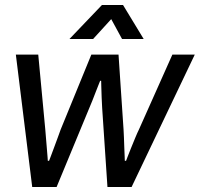

<svg xmlns="http://www.w3.org/2000/svg" viewBox="-20 -743 794 763"><path d="M108 0 43 -526H132L160 -228Q161 -218 162.5 -197.5Q164 -177 166 -155.5Q168 -134 169 -119Q170 -104 170 -104H175Q175 -104 181 -119.5Q187 -135 195 -157Q203 -179 210.5 -199Q218 -219 221 -228L343 -526H451L471 -228Q472 -218 472.5 -197.5Q473 -177 474 -155.5Q475 -134 475.5 -119Q476 -104 476 -104H481Q481 -104 486.5 -118.5Q492 -133 500.5 -154Q509 -175 517.5 -195.5Q526 -216 532 -228L665 -526H754L503 0H407L386 -314Q385 -329 384 -354.5Q383 -380 382.5 -401Q382 -422 382 -422H378Q378 -422 373 -409.5Q368 -397 361 -379Q354 -361 347 -343Q340 -325 335 -314L205 0ZM256 -588 385 -723H469L551 -588H465L422 -667L350 -588Z"/></svg>

Font: Archivo VF Beta
Style: Italic
Weight: 400
Italic angle: -10°
Designer: Hector Gatti
Foundry: Omnibus-Type
Version: Version 1.002